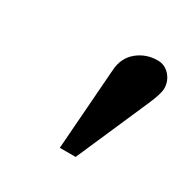

<svg xmlns="http://www.w3.org/2000/svg" viewBox="-80 -763 439 442"><g transform="rotate(30 139.0 -541.5)"><path d="M128 -398 144 -613Q146 -647 169 -666Q192 -685 223 -685Q242 -685 255 -670.5Q268 -656 268 -636Q268 -622 253 -588L170 -398Z"/></g></svg>

Font: STIX MathJax Main
Style: Bold Italic
Weight: 700
Italic angle: -16.33°
Designer: MicroPress Inc., with final additions and corrections provided by Coen Hoffman, Elsevier (retired)
Version: Version 1.1.1